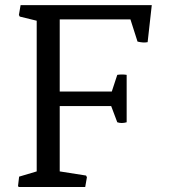

<svg xmlns="http://www.w3.org/2000/svg" viewBox="-20 -749 705 769"><path d="M56.6 -41.5 127 -62.5V-666L59.1 -682.6L55.7 -689L62.5 -728.5H587.9L571.3 -580.1Q553.2 -576.7 530.8 -582.5L502.4 -671.4H219.2V-382.3H427.7L449.7 -449.2Q468.8 -452.1 487.3 -449.2V-259.3Q466.8 -253.4 449.7 -259.3L425.3 -324.2H219.2V-62.5L324.7 -45.9L328.1 -39.1L321.3 0H54.7L52.2 -4.4Z"/></svg>

Font: Trykker
Style: Regular
Weight: 400
Designer: Magnus Gaarde
Foundry: Magnus Gaarde
Version: Version 1.001